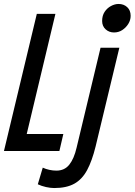

<svg xmlns="http://www.w3.org/2000/svg" viewBox="-42 -763 680 970"><path d="M232 187Q213 187 190.5 182Q168 177 149 168L174 84Q189 91 207 95Q225 99 243 99Q284 99 308 69Q332 39 345 -17L466 -522H561L441 -23Q423 50 398 96.5Q373 143 333.5 165Q294 187 232 187ZM-22 0 144 -693H238L93 -86H278L258 0ZM534 -599Q509 -599 491.5 -615Q474 -631 474 -657Q474 -684 486.5 -703Q499 -722 518.5 -732.5Q538 -743 557 -743Q583 -743 600.5 -727Q618 -711 618 -683Q618 -661 606 -642Q594 -623 575.5 -611Q557 -599 534 -599Z"/></svg>

Font: Ubuntu Sans Mono Medium
Style: Italic
Weight: 500
Italic angle: -13.5°
Monospace: yes
Designer: Dalton Maag Ltd
Foundry: Dalton Maag Ltd
Version: Version 1.006